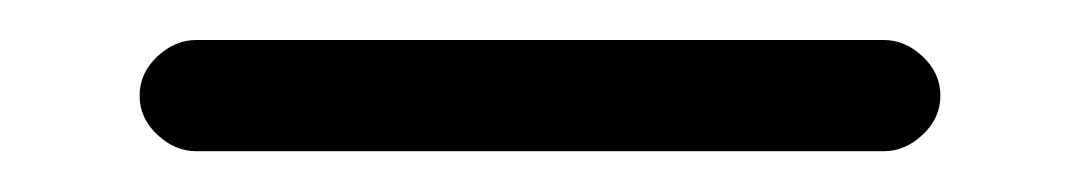

<svg xmlns="http://www.w3.org/2000/svg" viewBox="-20 64 540 96"><path d="M78.1 139.6Q67.4 139.6 58.6 131.3Q49.8 123 49.8 111.8Q49.8 100.6 58.6 92.3Q67.4 84 78.1 84H421.9Q432.6 84 441.4 92.3Q450.2 100.6 450.2 111.8Q450.2 123 441.4 131.3Q432.6 139.6 421.9 139.6Z"/></svg>

Font: Rounded-X Mgen+ 2m regular
Style: Regular
Weight: 400
Designer: [Source Han Sans]
Ryoko NISHIZUKA  (kana & ideographs); Paul D. Hunt (Latin, Greek & Cyrillic); Wenlong ZHANG  (bopomofo
Version: Version 1.059.20150602